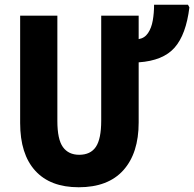

<svg xmlns="http://www.w3.org/2000/svg" viewBox="-20 -780 819 810"><path d="M565 -615Q590 -619 604.5 -640.5Q619 -662 624.5 -693.5Q630 -725 630 -760H773L779 -749Q765 -634 716.5 -579Q668 -524 565 -517V-263Q565 -134 500.5 -62Q436 10 312 10Q192 10 128.5 -60Q65 -130 65 -261V-714H222V-270Q222 -192 245.5 -159.5Q269 -127 314 -127Q362 -127 384.5 -160.5Q407 -194 407 -271V-714H565Z"/></svg>

Font: Noto Sans Condensed ExtraBold
Style: Regular
Weight: 800
Width: 3
Designer: Monotype Design Team
Foundry: Monotype Imaging Inc.
Version: Version 2.013; ttfautohint (v1.8.4.7-5d5b)